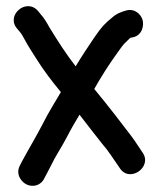

<svg xmlns="http://www.w3.org/2000/svg" viewBox="-20 -543 512 620"><path d="M387 -509C369.1 -503.6 356.8 -499.5 341.6 -485.9C318.5 -467 309 -457.4 285.3 -423.1C264.8 -392.7 245.1 -363.4 224.3 -328.8C193.9 -367.9 165.8 -411.6 139.7 -454.4C130.6 -471.2 121.5 -485.7 111.9 -496.3L103.3 -506.9C65.4 -552.4 -3.7 -492.3 36.3 -449.4L45 -438.8C48.4 -435 54.2 -426.2 61.8 -411.4C70.8 -394.3 83 -376 95.8 -355.8C119.9 -316.5 147.5 -280.9 176.6 -245.6C158 -214.3 134.9 -176.8 118.7 -144.3C96.3 -101 73.1 -62.9 50.8 -21.5L43.6 -7.2C29.9 20.3 49.4 46.1 68.2 53.7C85.1 60.6 111.4 58.5 123.8 31.4L130 19.9C134.9 10.7 139.7 1.4 145.5 -10.1C158.8 -38.5 179.2 -67.7 198.3 -104.7C208.8 -125.6 221.9 -147.6 236.8 -172.6C263.2 -138.5 298.3 -92.9 309.9 -78.8C331.3 -54.4 345.2 -30.8 366 -1.3C397.5 49.9 473.8 -3.8 440.3 -50.5C429.2 -66.2 418.9 -83.8 404.5 -103C376.5 -140.3 324.4 -207.6 284.4 -255.7C307 -296 332.1 -335.2 358.4 -371.6C370.8 -389.5 379.5 -400.4 381.3 -402C390.1 -409.8 396.9 -418 401.1 -420.9L408.9 -422.5C439.1 -428.5 445.6 -460.5 440.3 -478.9C435 -497.2 414.5 -516.9 387 -509Z"/></svg>

Font: Just Breathe
Style: Bd
Weight: 400
Foundry: Cannot Into Space Fonts
Version: Version 0.72